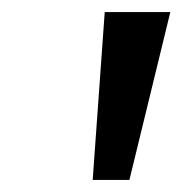

<svg xmlns="http://www.w3.org/2000/svg" viewBox="-20 -725 310 319"><path d="M134 -426 154 -705H263L195 -426Z"/></svg>

Font: Nunito Sans 10pt Expanded
Style: Italic
Weight: 400
Width: 7
Italic angle: -9°
Designer: Vernon Adams
Foundry: Vernon Adams
Version: Version 3.101;gftools[0.9.27]